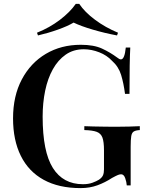

<svg xmlns="http://www.w3.org/2000/svg" viewBox="-20 -952 764 986"><path d="M395 -722Q462 -722 504 -702.5Q546 -683 581 -657Q593 -647 601 -647Q620 -647 626 -708H649Q647 -670 646 -615Q645 -560 645 -470H622Q615 -524 602 -567Q589 -610 555 -640Q529 -668 489.5 -683.5Q450 -699 410 -699Q357 -699 317.5 -671.5Q278 -644 251.5 -596.5Q225 -549 212 -486.5Q199 -424 199 -353Q199 -173 251.5 -89.5Q304 -6 406 -6Q434 -6 454.5 -13.5Q475 -21 488 -29Q504 -40 509 -52Q514 -64 514 -82V-180Q514 -224 506 -245.5Q498 -267 476.5 -275Q455 -283 413 -284V-304Q433 -303 460.5 -302.5Q488 -302 518.5 -301.5Q549 -301 574 -301Q613 -301 645 -302Q677 -303 698 -304V-284Q678 -283 667.5 -277Q657 -271 654 -253Q651 -235 651 -198V0H631Q630 -17 623 -37Q616 -57 602 -57Q595 -57 586 -53.5Q577 -50 555 -38Q520 -15 480.5 -0.5Q441 14 394 14Q282 14 204.5 -28.5Q127 -71 87 -151.5Q47 -232 47 -344Q47 -459 92 -544Q137 -629 215.5 -675.5Q294 -722 395 -722ZM387 -932Q415 -890 468 -850.5Q521 -811 586 -784L581 -770Q517 -782 456 -800Q395 -818 358 -836Q328 -818 277.5 -800Q227 -782 175 -770L170 -784Q235 -810 287.5 -850Q340 -890 369 -932Z"/></svg>

Font: Playfair Display SemiBold
Style: Regular
Weight: 600
Designer: Claus Eggers Sørensen
Foundry: Claus Eggers Sørensen
Version: Version 1.203